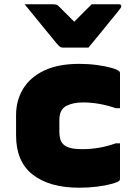

<svg xmlns="http://www.w3.org/2000/svg" viewBox="-20 -861 640 896"><path d="M393 -639H272Q265 -639 259.5 -643Q254 -647 242 -661Q235 -670 218 -690.5Q201 -711 179 -738Q157 -765 135 -792Q113 -819 95 -841H227Q238 -841 243.5 -839Q249 -837 256 -830L326 -760H327Q355 -788 373 -806.5Q391 -825 408 -841H535Q546 -841 546 -832Q546 -828 543 -823.5Q540 -819 528 -804Q517 -791 498.5 -768Q480 -745 459.5 -720Q439 -695 421 -673Q403 -651 393 -639ZM350 -563Q393 -563 433 -557.5Q473 -552 501 -544Q529 -536 537 -528Q540 -525 540 -520V-356H520Q480 -370 442 -376.5Q404 -383 366 -383Q321 -383 289 -366.5Q257 -350 257 -300V-246Q257 -227 261 -212.5Q265 -198 275 -188Q287 -176 308 -170.5Q329 -165 366 -165Q404 -165 442 -171.5Q480 -178 520 -192H540V-26Q540 -21 537 -18Q530 -11 501.5 -3Q473 5 433 10Q393 15 349 15Q212 15 133.5 -45.5Q55 -106 55 -229V-324Q55 -392 87.5 -446Q120 -500 185.5 -531.5Q251 -563 350 -563Z"/></svg>

Font: Recursive Mn Lnr St Blk
Style: Regular
Weight: 900
Monospace: yes
Version: Version 1.079;hotconv 1.0.112;makeotfexe 2.5.65598; ttfautoh